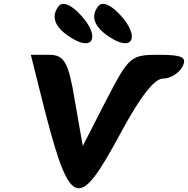

<svg xmlns="http://www.w3.org/2000/svg" viewBox="-20 -1046 988 1009"><path d="M191 -562C347 63 384 80 618 -354C720 -542 791 -633 837 -633C875 -633 922 -662 939 -696C964 -745 938 -758 817 -758C667 -758 659 -752 538 -519L415 -279L373 -519C340 -719 318 -758 238 -758H142ZM495 -1012C452 -955 479 -896 571 -842C682 -777 711 -858 615 -964C562 -1023 516 -1041 495 -1012ZM287 -1012C244 -955 271 -896 363 -842C474 -777 503 -858 407 -964C354 -1023 308 -1041 287 -1012Z"/></svg>

Font: Hussar Skorodowane
Style: Ky
Weight: 700
Foundry: Cannot Into Space Fonts
Version: Version 0.892